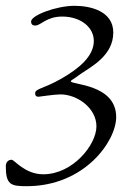

<svg xmlns="http://www.w3.org/2000/svg" viewBox="-40 -456 450 661"><path d="M-20 116C-20 180 -3 185 52 185C251 185 360 30 360 -53C360 -167 204 -164 204 -176C204 -180 209 -180 237 -201C273 -226 350 -264 350 -344C350 -418 271 -436 217 -436C153 -436 67 -403 67 -382C67 -376 69 -368 81 -368C101 -368 119 -399 174 -399C238 -399 283 -362 283 -315C283 -262 231 -219 169 -184C109 -150 81 -151 81 -135C81 -128 83 -123 93 -123C96 -123 147 -131 168 -131C226 -131 292 -84 292 -21C292 42 211 144 109 144C45 144 10 94 0 94C-13 94 -20 104 -20 116Z"/></svg>

Font: OFL Sorts Mill Goudy
Style: Italic
Weight: 500
Italic angle: -6°
Version: Version 003.000